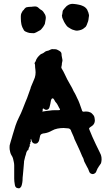

<svg xmlns="http://www.w3.org/2000/svg" viewBox="-20 -904 586 1014"><path d="M75 90Q74 90 68 88Q65 87 61 81Q60 78 59 75Q58 72 58 69Q55 54 55 39V-30Q55 -39 53 -48Q51 -57 49 -66Q49 -68 47 -72Q46 -75 44 -78.5Q42 -82 40 -85Q36 -92 34 -100Q32 -108 31 -115Q30 -126 31 -136Q33 -142 34 -147.5Q35 -153 37 -158Q40 -166 42 -174.5Q44 -183 47 -192L62 -241Q69 -262 80 -284Q91 -305 101 -331Q103 -337 106 -344Q110 -355 114.5 -365.5Q119 -376 123 -386L138 -428Q140 -432 141 -436Q142 -440 143 -444Q151 -464 159 -482Q165 -494 167 -508Q169 -522 167 -536Q166 -542 165.5 -548.5Q165 -555 165 -561Q165 -564 163.5 -566.5Q162 -569 163 -572Q164 -574 165.5 -576Q167 -578 168 -580Q171 -591 177.5 -599.5Q184 -608 192 -615Q196 -619 203 -621Q207 -623 210.5 -625Q214 -627 217 -630Q222 -634 228 -635Q236 -636 245 -641Q253 -646 263 -644H272Q279 -644 287 -639Q289 -638 291.5 -636.5Q294 -635 297 -633Q305 -627 305 -618Q305 -611 306.5 -605Q308 -599 309 -592Q311 -586 309 -579Q308 -577 308 -574.5Q308 -572 307 -570Q307 -566 306.5 -562Q306 -558 305 -554Q302 -547 307 -540Q315 -527 321.5 -513Q328 -499 335 -485L353 -453Q361 -440 369 -422Q371 -419 372.5 -416Q374 -413 376 -410Q379 -405 381.5 -399Q384 -393 387 -387Q395 -372 400.5 -356.5Q406 -341 412 -324Q412 -323 412.5 -322.5Q413 -322 413 -321Q414 -314 423 -314Q426 -315 429.5 -315Q433 -315 436 -315Q447 -315 455 -311Q460 -310 465 -305Q473 -297 476 -292Q479 -287 480 -277Q484 -258 472 -244L466 -239Q464 -237 461 -235.5Q458 -234 456 -232Q451 -228 450.5 -226Q450 -224 453 -217L468 -181Q477 -161 486.5 -141Q496 -121 506 -101Q510 -94 512.5 -87Q515 -80 516 -72Q517 -66 516.5 -60Q516 -54 515 -48Q515 -47 513 -41Q510 -37 507.5 -33Q505 -29 502 -25Q494 -14 489 0Q487 9 476 14Q470 17 463 14Q454 11 451 2L449 -3Q446 -13 440 -22Q436 -29 432.5 -36.5Q429 -44 425 -51Q424 -53 424 -54.5Q424 -56 423 -57Q422 -63 419.5 -68.5Q417 -74 414 -79Q408 -94 401.5 -108.5Q395 -123 388 -138L373 -170Q372 -173 371 -176.5Q370 -180 368 -184L356 -211Q356 -213 354 -217Q349 -225 341 -226Q334 -226 328 -227Q322 -228 316 -228Q300 -228 284 -225Q268 -222 254 -214Q235 -203 215 -200Q211 -200 207 -199Q203 -198 199 -196Q193 -192 192 -187Q190 -181 190 -178L187 -164Q186 -157 179 -150Q174 -145 165 -145Q152 -147 148 -158Q147 -161 146 -164Q145 -167 144 -171Q140 -165 143 -161Q145 -157 141 -154Q139 -152 140 -151Q142 -147 139 -144Q136 -141 137 -137Q138 -135 137 -132Q132 -125 130 -115Q131 -111 125 -109Q123 -109 123 -107Q121 -104 119 -98Q118 -93 116.5 -87.5Q115 -82 113 -77L107 -52V-48Q107 -39 105.5 -30.5Q104 -22 104 -13L101 20Q100 27 99.5 34.5Q99 42 99 50Q98 56 97.5 61.5Q97 67 95 73Q93 82 88 86Q84 92 75 90ZM205 -315H206Q216 -317 225 -318Q234 -319 243 -320Q249 -321 255 -321.5Q261 -322 267 -322H288Q290 -322 292 -322.5Q294 -323 295 -323Q297 -323 297 -327Q294 -331 292 -335Q290 -339 288 -343Q282 -357 272 -367Q271 -369 270 -370.5Q269 -372 268 -374Q267 -376 265.5 -378.5Q264 -381 262 -383Q257 -387 252 -381L249 -373Q248 -365 246 -356.5Q244 -348 242 -340Q242 -338 240 -334Q238 -328 230.5 -325Q223 -322 215 -327L209 -331Q209 -331 207 -331Q205 -327 205 -325Q205 -323 205.5 -321Q206 -319 204 -317Q202 -315 205 -315ZM387 -742Q379 -742 371 -745Q362 -747 354.5 -751.5Q347 -756 339 -761Q336 -763 333.5 -766Q331 -769 329 -772Q317 -788 309 -810Q308 -813 308 -816Q308 -819 307 -823Q309 -828 309.5 -834Q310 -840 311 -845Q311 -846 313 -850Q321 -861 332 -872L338 -876Q341 -878 344 -879.5Q347 -881 351 -882Q360 -885 372 -883Q378 -882 384 -881.5Q390 -881 397 -879Q408 -877 416 -873Q432 -867 441 -852Q443 -845 446 -840Q448 -833 449.5 -827Q451 -821 449 -814Q447 -804 447 -799Q446 -792 443 -785.5Q440 -779 438 -772Q435 -763 427 -758Q419 -750 408.5 -746.5Q398 -743 387 -742ZM153 -729H149Q134 -729 125 -733L118 -736Q113 -737 107 -743Q102 -751 98.5 -759Q95 -767 93 -776Q90 -791 90 -808V-819Q90 -827 93 -834Q96 -841 100 -847Q102 -849 104.5 -851Q107 -853 108 -856Q113 -862 118 -865Q129 -868 140 -868Q142 -868 145.5 -868Q149 -868 152 -869Q155 -869 158 -869.5Q161 -870 165 -870Q176 -870 184 -862Q186 -860 189 -857.5Q192 -855 195 -853Q206 -848 213 -835Q224 -821 221.5 -804Q219 -787 218 -784Q218 -781 217 -778Q216 -775 214 -772Q211 -767 208 -762Q205 -757 200 -752Q199 -750 197 -748.5Q195 -747 193 -745Q187 -742 182 -739Q177 -736 171 -733Q167 -731 162.5 -729.5Q158 -728 153 -729Z"/></svg>

Font: Lacquer
Style: Regular
Weight: 400
Designer: Eli Block, Niki Polyocan
Version: Version 1.100